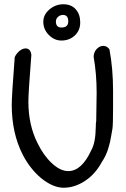

<svg xmlns="http://www.w3.org/2000/svg" viewBox="-20 -880 590 900"><path d="M277 -860Q240 -860 211.5 -835.5Q183 -811 183 -778Q183 -743 208 -717Q234 -690 268 -690Q305 -690 330.5 -713.5Q356 -737 356 -775Q356 -813 335 -836.5Q314 -860 277 -860ZM300 -780Q300 -751 268 -751Q242 -751 242 -779Q242 -792 252 -801Q262 -810 275 -810Q300 -810 300 -780ZM464 -665Q447 -665 433 -650Q419 -635 419 -613Q433 -534 433 -445L431 -313Q429 -303 429 -285Q428 -211 408 -176Q363 -78 300 -78Q263 -78 223.5 -114.5Q184 -151 156 -209Q113 -294 113 -404Q113 -444 127 -623Q123 -653 100 -653Q85 -653 70.5 -640.5Q56 -628 49 -612Q35 -430 35 -389Q35 -255 87 -154Q122 -87 174 -44Q229 0 278 0Q330 0 378.5 -32Q427 -64 457 -120Q478 -151 488 -186Q497 -214 501 -242L507 -276Q510 -293 510 -378V-454Q510 -559 493 -649Q481 -665 464 -665Z"/></svg>

Font: Patrick Hand SC
Style: Regular
Weight: 400
Designer: Patrick Wagesreiter
Foundry: Patrick Wagesreiter
Version: Version 2.001; ttfautohint (v1.8.2)